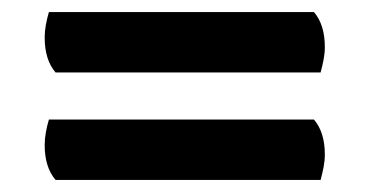

<svg xmlns="http://www.w3.org/2000/svg" viewBox="-20 -450 612 318"><path d="M72 -330Q54 -351 54 -388Q54 -398 56 -409Q58 -420 61 -430H500Q518 -409 518 -372Q518 -362 516 -351.5Q514 -341 511 -330ZM72 -152Q54 -173 54 -210Q54 -220 56 -231Q58 -242 61 -252H500Q518 -231 518 -194Q518 -184 516 -173.5Q514 -163 511 -152Z"/></svg>

Font: Petrona Black
Style: Regular
Weight: 900
Designer: Ringo R. Seeber
Foundry: Ringo R. Seeber
Version: Version 2.001; ttfautohint (v1.8.3)